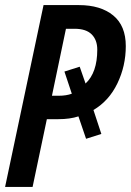

<svg xmlns="http://www.w3.org/2000/svg" viewBox="-21 -734 514 754"><path d="M-1 0 150 -714H289Q374 -714 423.5 -673.5Q473 -633 473 -553Q473 -475 440 -406.5Q407 -338 346 -302L377 -208L317 -189L287 -277Q254 -266 208 -266H163L107 0ZM210 -358Q239 -358 261 -366L232 -453L292 -472L315 -406Q361 -449 361 -539Q361 -577 339 -599Q317 -621 272 -621H238L183 -358Z"/></svg>

Font: Noto Sans ExtraCondensed SemiBold
Style: Italic
Weight: 600
Width: 2
Italic angle: -12°
Designer: Monotype Design Team
Foundry: Monotype Imaging Inc.
Version: Version 2.013; ttfautohint (v1.8.4.7-5d5b)